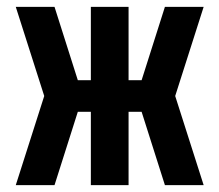

<svg xmlns="http://www.w3.org/2000/svg" viewBox="-20 -540 640 560"><path d="M574 0H461L393 -214H355V0H245V-214H207L139 0H26L109 -260L26 -520H139L207 -306H245V-520H355V-306H393L461 -520H574L491 -260Z"/></svg>

Font: Iosevka Fixed Extended
Style: Bold
Weight: 700
Width: 7
Monospace: yes
Designer: Belleve Invis
Foundry: Belleve Invis
Version: Version 24.1.1; ttfautohint (v1.8.4)